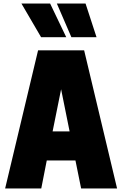

<svg xmlns="http://www.w3.org/2000/svg" viewBox="-20 -1064 690 1084"><path d="M154 -854ZM212 -854 101 -1044H263L354 -854ZM383 -854 301 -1044H463L525 -854ZM641 0H438L406 -158H244L213 0H9L195 -780H455ZM373 -322 325 -560 277 -322Z"/></svg>

Font: Tanohe Sans ExtraBold
Style: Regular
Weight: 800
Designer: Village Type and Design LLC & Cristiano Sobral
Foundry: Cooper Hewitt Smithsonian Design Museum
Version: Version 1.00;September 29, 2021;FontCreator 13.0.0.2655 64-b